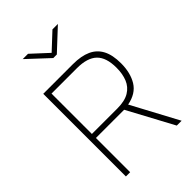

<svg xmlns="http://www.w3.org/2000/svg" viewBox="-269 -1042 1150 1150"><g transform="rotate(-45 306.5 -467.0)"><path d="M92 0V-700H343Q413 -700 459 -679Q505 -658 528 -614Q551 -570 551 -500Q551 -419 517.5 -364.5Q484 -310 406 -295L564 0H523L367 -290H128V0ZM128 -324H343Q407 -324 444 -346.5Q481 -369 497 -408.5Q513 -448 513 -500Q513 -587 472 -626.5Q431 -666 343 -666H128ZM286 -809 152 -934H197L301 -838L404 -934H450L316 -809Z"/></g></svg>

Font: TitilliumWeb ExtraLight
Style: Regular
Weight: 400
Designer: Mohamed Gaber, Accademia di Belle Arti di Urbino and others
Foundry: Kief Type Foundry, Accademia di Belle Arti di Urbino and others
Version: Version 3.000; ttfautohint (v1.8.2)